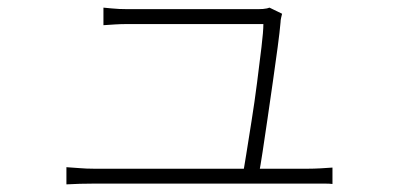

<svg xmlns="http://www.w3.org/2000/svg" viewBox="-20 -511 1040 503"><path d="M719 -475Q718 -471 716.5 -464.5Q715 -458 715 -453Q713 -429 707.5 -388Q702 -347 695 -298Q688 -249 681 -201Q674 -153 668 -113.5Q662 -74 658 -54H616Q619 -68 625 -106Q631 -144 639 -194Q647 -244 653.5 -295Q660 -346 665 -387.5Q670 -429 670 -448Q648 -448 608.5 -448Q569 -448 522 -448Q475 -448 431 -448Q387 -448 355.5 -448Q324 -448 316 -448Q296 -448 281.5 -447Q267 -446 251 -445V-491Q262 -490 272 -489Q282 -488 292.5 -487.5Q303 -487 315 -487Q324 -487 355 -487Q386 -487 429.5 -487Q473 -487 518 -487Q563 -487 600.5 -487Q638 -487 656 -487Q663 -487 669 -487.5Q675 -488 679.5 -489Q684 -490 686 -491ZM154 -73Q172 -72 189 -70.5Q206 -69 226 -69Q238 -69 279.5 -69Q321 -69 380 -69Q439 -69 504 -69Q569 -69 628.5 -69Q688 -69 731 -69Q774 -69 787 -69Q802 -69 820 -70Q838 -71 851 -72V-29Q843 -30 832 -30Q821 -30 810.5 -30Q800 -30 790 -30Q776 -30 732 -30Q688 -30 628 -30Q568 -30 503 -30Q438 -30 379.5 -30Q321 -30 279.5 -30Q238 -30 226 -30Q206 -30 189.5 -29.5Q173 -29 154 -28Z"/></svg>

Font: Noto Sans JP ExtraLight
Style: Regular
Weight: 250
Designer: Ryoko NISHIZUKA  (kana, bopomofo & ideographs); Paul D. Hunt (Latin, Greek & Cyrillic); Sandoll Communications , Soo-you
Foundry: Adobe
Version: Version 2.004-H2;hotconv 1.0.118;makeotfexe 2.5.65603